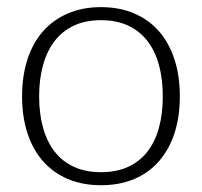

<svg xmlns="http://www.w3.org/2000/svg" viewBox="-20 -526 581 552"><path d="M270.5 -505.5Q324 -505.5 366.2 -487.2Q408.5 -469 437.5 -435.5Q466.5 -402 481.8 -354.8Q497 -307.5 497 -249Q497 -190.5 481.8 -143.5Q466.5 -96.5 437.5 -63Q408.5 -29.5 366.2 -11.5Q324 6.5 270.5 6.5Q217 6.5 174.8 -11.5Q132.5 -29.5 103.2 -63Q74 -96.5 58.8 -143.5Q43.5 -190.5 43.5 -249Q43.5 -307.5 58.8 -354.8Q74 -402 103.2 -435.5Q132.5 -469 174.8 -487.2Q217 -505.5 270.5 -505.5ZM270.5 -31Q315 -31 348.2 -46.2Q381.5 -61.5 403.8 -90Q426 -118.5 437 -158.8Q448 -199 448 -249Q448 -298.5 437 -339Q426 -379.5 403.8 -408.2Q381.5 -437 348.2 -452.5Q315 -468 270.5 -468Q226 -468 192.8 -452.5Q159.5 -437 137.2 -408.2Q115 -379.5 103.8 -339Q92.5 -298.5 92.5 -249Q92.5 -199 103.8 -158.8Q115 -118.5 137.2 -90Q159.5 -61.5 192.8 -46.2Q226 -31 270.5 -31Z"/></svg>

Font: o
Style: Regular
Weight: 300
Designer: Lukasz Dziedzic
Foundry: Lukasz Dziedzic
Version: Version 1.104; Western+Polish opensource; ttfautohint (v1.8.